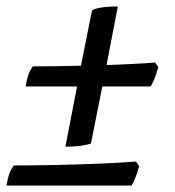

<svg xmlns="http://www.w3.org/2000/svg" viewBox="-33 -510 542 593"><path d="M169 -57 205 -243H46Q52 -276 59 -289.5Q66 -303 69 -305Q141 -305 217 -307L251 -477Q255 -482 275.5 -486Q296 -490 331 -490L296 -309Q337 -311 375 -312.5Q413 -314 446 -317L456 -303Q449 -278 442.5 -263Q436 -248 432 -243H283L248 -67Q242 -64 221 -60.5Q200 -57 169 -57ZM-13 63Q-7 30 0 16.5Q7 3 11 1Q73 1 140.5 -0.5Q208 -2 271.5 -4.5Q335 -7 387 -11L397 3Q390 28 383.5 43Q377 58 373 63Z"/></svg>

Font: Texturina
Style: Bold Italic
Weight: 700
Italic angle: -11°
Designer: Guillermo Torres Carreño
Foundry: Omnibus-Type
Version: Version 1.002; ttfautohint (v1.8.3)